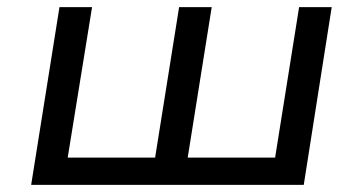

<svg xmlns="http://www.w3.org/2000/svg" viewBox="-20 -516 1013 536"><path d="M67 0 146 -496H237L169 -76H413L480 -496H571L504 -76H748L815 -496H906L828 0Z"/></svg>

Font: Nunito Sans 7pt SemiExpanded
Style: Italic
Weight: 400
Width: 6
Italic angle: -9°
Designer: Vernon Adams
Foundry: Vernon Adams
Version: Version 3.101;gftools[0.9.27]